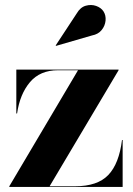

<svg xmlns="http://www.w3.org/2000/svg" viewBox="-20 -733 522 753"><path d="M341 -594 199.5 -553 198.5 -555 281 -680.5Q295 -704.5 316.2 -710.5Q337.5 -716.5 356.8 -709.8Q376 -703 385.5 -689Q396 -673 394 -652.2Q392 -631.5 378.5 -615Q365 -598.5 341 -594ZM207.5 -457.5Q137 -457.5 97.5 -410.8Q58 -364 47 -288H44V-460H445V-457.5L174.5 -2.5H274.5Q362.5 -2.5 404.8 -46.8Q447 -91 458.5 -184H461V0H16.5V-2.5L286 -457.5Z"/></svg>

Font: Bodoni* 72pt
Style: Bold
Weight: 700
Version: Version 2.3